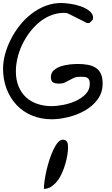

<svg xmlns="http://www.w3.org/2000/svg" viewBox="-22 -798 731 1258"><path d="M-2 -346.7Q-2 -395.5 12.2 -446.3Q26.4 -497.1 51.3 -544.9Q76.2 -592.8 110.8 -635.7Q145.5 -678.7 188 -710.4Q230.5 -742.2 278.8 -760.3Q327.1 -778.3 378.9 -778.3Q401.4 -778.3 437 -773.4Q472.7 -768.6 506.3 -756.8Q540 -745.1 564 -726.1Q587.9 -707 587.9 -680.7Q587.9 -678.7 587.4 -677.2Q586.9 -675.8 586.9 -673.8Q585.9 -671.9 585.9 -669.9Q584 -667 576.2 -658.7Q568.4 -650.4 565.4 -648.4Q563.5 -647.5 560.5 -647.5Q557.6 -646.5 554.7 -646.5Q550.8 -646.5 548.8 -647.5Q546.9 -647.5 544.9 -648.4Q540 -651.4 521.5 -660.6Q502.9 -669.9 481.4 -680.7Q460 -691.4 441.4 -700.7Q422.9 -710 418 -711.9Q414.1 -711.9 410.2 -712.9Q407.2 -712.9 404.3 -713.4Q401.4 -713.9 399.4 -713.9Q353.5 -713.9 311.5 -697.3Q269.5 -680.7 234.4 -651.4Q199.2 -622.1 170.9 -584Q142.6 -545.9 122.6 -503.4Q102.5 -460.9 92.3 -416.5Q82 -372.1 82 -330.1Q82 -275.4 99.6 -232.4Q117.2 -189.5 148.4 -160.6Q179.7 -131.8 223.1 -117.2Q266.6 -102.5 317.4 -102.5Q346.7 -102.5 389.6 -110.4Q432.6 -118.2 472.2 -135.7Q511.7 -153.3 539.1 -181.2Q566.4 -209 566.4 -250Q566.4 -266.6 561.5 -275.9Q556.6 -285.2 547.9 -289.6Q539.1 -293.9 526.4 -294.4Q513.7 -294.9 500 -294.9Q478.5 -294.9 462.9 -288.1Q447.3 -281.2 432.1 -272.5Q417 -263.7 401.9 -256.8Q386.7 -250 366.2 -250Q340.8 -250 326.2 -257.8Q311.5 -265.6 311.5 -293.9Q311.5 -321.3 331.5 -338.4Q351.6 -355.5 379.4 -364.3Q407.2 -373 437.5 -376Q467.8 -378.9 487.3 -378.9Q522.5 -378.9 552.7 -373.5Q583 -368.2 605 -354Q627 -339.8 638.7 -314.9Q650.4 -290 650.4 -251Q650.4 -190.4 617.2 -146Q584 -101.6 533.7 -73.2Q483.4 -44.9 425.3 -30.8Q367.2 -16.6 317.4 -16.6Q247.1 -16.6 188 -41Q128.9 -65.4 86.9 -109.9Q44.9 -154.3 21.5 -215.3Q-2 -276.4 -2 -346.7ZM390.6 117.2Q401.4 117.2 408.7 122.1Q416 127 418.9 134.3Q421.9 141.6 422.9 150.9Q423.8 160.2 423.8 168.9Q423.8 189.5 419.4 217.3Q415 245.1 406.2 275.4Q397.5 305.7 384.3 335.4Q371.1 365.2 353.5 387.7Q335.9 410.2 314 424.8Q292 439.5 265.6 439.5Q265.6 418 270 386.2Q274.4 354.5 282.7 318.4Q291 282.2 302.7 246.6Q314.5 210.9 328.1 182.1Q341.8 153.3 357.4 135.3Q373 117.2 390.6 117.2Z"/></svg>

Font: Gloria Hallelujah
Style: Regular
Weight: 400
Designer: Kimberly Geswein
Foundry: Kimberly Geswein
Version: Version 1.004 2010